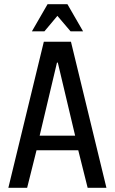

<svg xmlns="http://www.w3.org/2000/svg" viewBox="-20 -900 550 920"><path d="M155 -180 110 0H20L190 -700H320L490 0H400L355 -180ZM257 -600H253L170 -250H340ZM133 -750 208 -880H303L378 -750H318L255 -824L193 -750Z"/></svg>

Font: Cuprum
Style: Regular
Weight: 400
Designer: Jovanny Lemonad
Foundry: Jovanny Lemonad
Version: Version 1.002